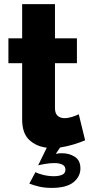

<svg xmlns="http://www.w3.org/2000/svg" viewBox="-20 -712 442 936"><path d="M153 127Q164 134 190 140.5Q216 147 243 147Q267 147 283 140Q299 133 299 115Q299 98 284 90.5Q269 83 245 83Q224 83 200.5 87Q177 91 166 94L208 8Q157 2 122.5 -30Q88 -62 88 -130V-404H21V-525H88V-692H248V-525H355V-404H248V-185Q248 -159 261 -147.5Q274 -136 294 -136Q312 -136 331 -142Q350 -148 364 -155L395 -28Q369 -17 337.5 -7.5Q306 2 273 7L252 38Q265 35 282 35Q318 35 345 52.5Q372 70 372 109Q372 149 338 176.5Q304 204 232 204Q197 204 170 197.5Q143 191 123 183Z"/></svg>

Font: Boldmen
Style: Bold
Weight: 700
Designer: Matt McInerney, Pablo Impallari, Rodrigo Fuenzalida
Foundry: LIVING CONCEPT
Version: Version 1.000